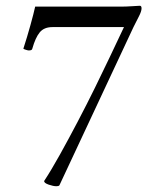

<svg xmlns="http://www.w3.org/2000/svg" viewBox="-20 -641 572 666"><path d="M398 -618Q417 -618 439 -619.5Q461 -621 465 -621Q471 -621 471 -612Q471 -602 462 -584.5Q453 -567 443 -547L186 2Q183 5 176 5Q165 5 149 -0.5Q133 -6 133 -13Q158 -51 188 -105Q218 -159 249.5 -219Q281 -279 309.5 -337Q338 -395 360.5 -442.5Q383 -490 396.5 -518.5Q410 -547 410 -547H162Q133 -547 118 -529Q103 -511 92 -472Q91 -466 80 -466Q77 -466 70.5 -468Q64 -470 61 -472Q74 -512 85.5 -553.5Q97 -595 102 -618Z"/></svg>

Font: Amiri Quran
Style: Regular
Weight: 400
Designer: Khaled Hosny
Version: Version 0.117